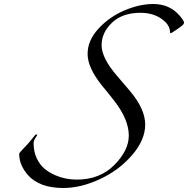

<svg xmlns="http://www.w3.org/2000/svg" viewBox="-20 -906 940 960"><path d="M76 -136Q76 -142 95 -161Q114 -180 128.5 -197.5Q143 -215 150.5 -224.5Q158 -234 160 -234Q166 -234 166 -230L157 -216Q148 -202 148 -190Q148 -148 163.5 -115Q179 -82 202.5 -62.5Q226 -43 256 -30Q307 -8 364 -8Q479 -8 551.5 -81Q624 -154 624 -228Q624 -308 552 -401Q522 -440 490 -478Q418 -568 418 -636Q418 -704 472.5 -763Q527 -822 602.5 -854Q678 -886 746 -886Q828 -886 878 -828Q900 -802 900 -794Q900 -786 893 -780Q882 -771 859.5 -755.5Q837 -740 833.5 -740Q830 -740 830 -746Q830 -782 787.5 -812Q745 -842 682 -842Q592 -842 540 -792.5Q488 -743 488 -680Q488 -616 565 -527Q597 -490 629 -452Q706 -361 706 -283.5Q706 -206 640 -130Q574 -54 479 -10Q384 34 296 34Q238 34 193 18Q148 0 124 -26Q76 -78 76 -136Z"/></svg>

Font: Miama
Style: Regular
Weight: 400
Italic angle: 16.5°
Designer: Linus Romer
Foundry: Linus Romer
Version: 0.32